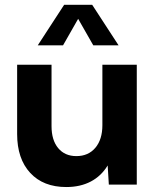

<svg xmlns="http://www.w3.org/2000/svg" viewBox="-20 -752 637 782"><path d="M537.1 0H423.3L418.5 -78.1Q392.6 -35.2 349.9 -12.7Q307.1 9.8 250 9.8Q156.2 9.8 103 -47.9Q49.8 -105.5 49.8 -206.1V-488.3H189.9V-238.3Q189.9 -181.2 217 -148.7Q244.1 -116.2 291 -116.2Q339.8 -116.2 368.4 -150.1Q397 -184.1 397 -242.2V-488.3H537.1ZM462.9 -567.4H359.9L298.3 -675.3L236.8 -567.4H133.8L241.2 -732.4H355.5Z"/></svg>

Font: Kumbh Sans
Style: Bold
Weight: 700
Version: Version 1.005